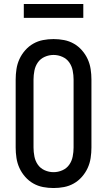

<svg xmlns="http://www.w3.org/2000/svg" viewBox="-20 -940 540 968"><path d="M250 8Q223 8 197 3Q171 -2 148 -15Q125 -28 107 -48.5Q89 -69 78 -93Q67 -117 63 -143.5Q59 -170 59 -196V-539Q59 -565 63 -591.5Q67 -618 78 -642Q89 -666 107 -686.5Q125 -707 148 -720Q171 -733 197 -738Q223 -743 250 -743Q277 -743 303 -738Q329 -733 352 -720Q375 -707 393 -686.5Q411 -666 422 -642Q433 -618 437 -591.5Q441 -565 441 -539V-196Q441 -170 437 -143.5Q433 -117 422 -93Q411 -69 393 -48.5Q375 -28 352 -15Q329 -2 303 3Q277 8 250 8ZM250 -72Q273 -72 294.5 -81.5Q316 -91 329 -109.5Q342 -128 346.5 -151Q351 -174 351 -196V-539Q351 -561 346.5 -584Q342 -607 329 -625.5Q316 -644 294.5 -653.5Q273 -663 250 -663Q227 -663 205.5 -653.5Q184 -644 171 -625.5Q158 -607 153.5 -584Q149 -561 149 -539V-196Q149 -174 153.5 -151Q158 -128 171 -109.5Q184 -91 205.5 -81.5Q227 -72 250 -72ZM400 -850H100V-920H400Z"/></svg>

Font: Iosevka Curly Slab Medium
Style: Regular
Weight: 500
Monospace: yes
Designer: Belleve Invis
Foundry: Belleve Invis
Version: Version 22.1.2; ttfautohint (v1.8.4)